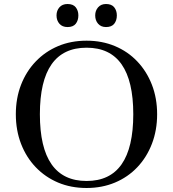

<svg xmlns="http://www.w3.org/2000/svg" viewBox="-20 -927 863 958"><path d="M412 11Q334 11 270 -16Q206 -43 158.5 -92.5Q111 -142 85 -209.5Q59 -277 59 -357Q59 -437 85 -504Q111 -571 158.5 -620.5Q206 -670 270 -697Q334 -724 412 -724Q489 -724 553.5 -697Q618 -670 665 -620.5Q712 -571 738 -504Q764 -437 764 -357Q764 -277 738 -209.5Q712 -142 665 -92.5Q618 -43 553.5 -16Q489 11 412 11ZM412 -24Q645 -24 645 -357Q645 -689 412 -689Q179 -689 179 -357Q179 -24 412 -24ZM317 -792Q291 -792 276.5 -808.5Q262 -825 262 -850Q262 -874 276.5 -890.5Q291 -907 317 -907Q345 -907 358 -890.5Q371 -874 371 -850Q371 -825 358 -808.5Q345 -792 317 -792ZM509 -792Q484 -792 469.5 -808.5Q455 -825 455 -850Q455 -874 469.5 -890.5Q484 -907 509 -907Q537 -907 550 -890.5Q563 -874 563 -850Q563 -825 550 -808.5Q537 -792 509 -792Z"/></svg>

Font: Baskervville Medium
Style: Regular
Weight: 500
Version: Version 1.100